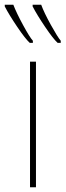

<svg xmlns="http://www.w3.org/2000/svg" viewBox="-57 -786 275 806"><path d="M69 0V-527H94V0ZM81 -615V-606H68Q50 -622 15.5 -673Q-19 -724 -37 -759V-766H-1Q12 -732 40 -680.5Q68 -629 81 -615ZM198 -615V-606H185Q167 -622 132.5 -673Q98 -724 80 -759V-766H116Q128 -733 156.5 -681.5Q185 -630 198 -615Z"/></svg>

Font: Noto Sans Display Thin Cond
Style: Regular
Weight: 250
Width: 3
Designer: Monotype Design team
Foundry: Monotype Imaging Inc.
Version: Version 1.000